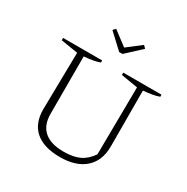

<svg xmlns="http://www.w3.org/2000/svg" viewBox="-193 -1031 1173 1205"><g transform="rotate(30 393.5 -428.0)"><path d="M402 9Q285 9 223.5 -44Q162 -97 162 -199L169 -612L46 -632V-649H329V-634Q308 -626 280.5 -621Q253 -616 216 -613V-197Q216 -116 263.5 -74Q311 -32 405 -32Q475 -32 520 -53.5Q565 -75 598 -124L603 -612L482 -632V-649H759V-634Q737 -626 709 -621Q681 -616 645 -613L646 -209Q646 -105 582 -48Q518 9 402 9ZM395 -748 289 -847 306 -865 408 -788 508 -865 526 -847 419 -748Z"/></g></svg>

Font: Piazzolla Thin Thin
Style: Regular
Weight: 250
Version: Version 2.005